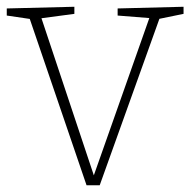

<svg xmlns="http://www.w3.org/2000/svg" viewBox="-25 -546 563 568"><path d="M323 -521 518 -526V-505L440 -489L450 -500L270 2H231L60 -499L70 -489L-5 -500V-521L195 -526V-505L90 -491L95 -500L255 -20H250L419 -499L424 -492L323 -500Z"/></svg>

Font: Bitter Thin ExtraLight
Style: Regular
Weight: 250
Version: Version 2.002